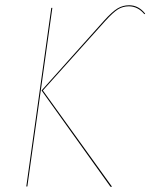

<svg xmlns="http://www.w3.org/2000/svg" viewBox="-20 -710 572 730"><path d="M138 -366 377 -633Q407 -666 427 -678Q447 -690 471 -690Q507 -690 532 -658L529 -656Q504 -686 470 -686Q447 -686 428.5 -674.5Q410 -663 380 -630L143 -366L406 0H400ZM175 -680H179L84 -1H80Z"/></svg>

Font: Fira Sans Condensed Four
Style: Italic
Weight: 100
Width: 3
Italic angle: -8°
Designer: bBox Type GmbH & Carrois Corporate GbR & Edenspiekermann AG
Foundry: bBox Type GmbH & Carrois Corporate GbR & Edenspiekermann AG
Version: Version 4.301